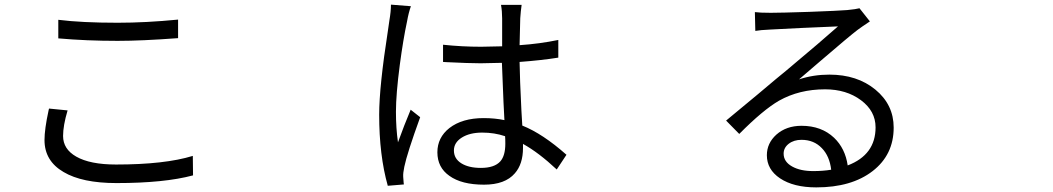

<svg xmlns="http://www.w3.org/2000/svg" viewBox="-20 -770 4540 828"><path d="M482.4 19.5Q334 19.5 253.9 -28.3Q171.9 -76.2 171.9 -166Q171.9 -212.9 189.5 -293.9Q190.4 -298.8 191.4 -301.8L271.5 -293.9Q252 -228.5 252 -183.6Q252 -127 308.6 -94.7Q368.2 -60.5 480.5 -60.5Q690.4 -60.5 811.5 -97.7L812.5 -13.7Q688.5 19.5 482.4 19.5ZM487.3 -593.8Q352.5 -593.8 231.4 -604.5V-684.6Q333 -671.9 487.3 -671.9Q609.4 -671.9 748 -685.5V-605.5Q590.8 -593.8 487.3 -593.8Z M1652.3 31.2Q1615.2 -100.6 1615.2 -275.4Q1615.2 -396.5 1653.3 -640.6Q1657.2 -669.9 1659.2 -681.6Q1666 -720.7 1666 -750L1752 -743.2Q1742.2 -715.8 1735.4 -677.7Q1718.8 -600.6 1704.1 -490.2Q1687.5 -363.3 1687.5 -288.1Q1687.5 -216.8 1696.3 -156.2Q1722.7 -229.5 1751 -296.9L1792 -264.6Q1735.4 -108.4 1723.6 -50.8Q1717.8 -23.4 1718.8 -7.8Q1718.8 -1 1720.7 17.6Q1721.7 22.5 1721.7 25.4ZM2067.4 26.4Q1970.7 26.4 1918 -11.7Q1866.2 -47.9 1866.2 -113.3Q1866.2 -176.8 1918 -217.8Q1973.6 -260.7 2065.4 -260.7Q2114.3 -260.7 2155.3 -252Q2154.3 -276.4 2151.4 -328.1Q2146.5 -444.3 2144.5 -499H2142.6Q2083 -497.1 2052.7 -497.1Q2002.9 -497.1 1905.3 -502Q1895.5 -502.9 1890.6 -502.9V-577.1Q1972.7 -568.4 2054.7 -568.4Q2085 -568.4 2145.5 -570.3V-690.4Q2145.5 -721.7 2140.6 -749H2229.5Q2225.6 -721.7 2223.6 -691.4Q2222.7 -665 2220.7 -575.2Q2307.6 -581.1 2387.7 -597.7V-521.5Q2314.5 -509.8 2220.7 -502.9Q2221.7 -431.6 2228.5 -294.9Q2231.4 -250 2232.4 -228.5Q2320.3 -193.4 2422.9 -102.5L2380.9 -39.1Q2302.7 -112.3 2235.4 -149.4V-131.8Q2235.4 -62.5 2200.2 -22.5Q2158.2 26.4 2067.4 26.4ZM2053.7 -45.9Q2112.3 -45.9 2137.7 -74.2Q2159.2 -98.6 2159.2 -150.4Q2159.2 -170.9 2158.2 -182.6Q2112.3 -198.2 2059.6 -198.2Q2005.9 -198.2 1971.7 -176.8Q1937.5 -155.3 1937.5 -121.1Q1937.5 -85.9 1969.2 -65.9Q2001 -45.9 2053.7 -45.9Z M3500 38.1Q3402.3 38.1 3343.8 -1Q3287.1 -39.1 3287.1 -100.6Q3287.1 -152.3 3328.1 -189.5Q3371.1 -227.5 3436.5 -227.5Q3522.5 -227.5 3577.1 -175.8Q3625 -129.9 3635.7 -56.6Q3755.9 -102.5 3755.9 -220.7Q3755.9 -291 3692.9 -337.9Q3629.9 -384.8 3538.1 -384.8Q3426.8 -384.8 3339.8 -335.9Q3270.5 -295.9 3168 -192.4L3111.3 -250Q3150.4 -282.2 3248 -363.3Q3342.8 -443.4 3372.1 -466.8Q3528.3 -597.7 3593.8 -656.2Q3424.8 -649.4 3302.7 -642.6Q3257.8 -640.6 3237.3 -636.7L3235.4 -717.8Q3256.8 -714.8 3303.7 -714.8Q3346.7 -714.8 3468.8 -718.8Q3598.6 -723.6 3633.8 -726.6Q3672.9 -730.5 3686.5 -734.4L3731.4 -677.7Q3697.3 -655.3 3677.7 -640.6Q3646.5 -617.2 3514.6 -503.9Q3451.2 -449.2 3425.8 -427.7Q3487.3 -448.2 3556.6 -448.2Q3676.8 -448.2 3755.4 -383.3Q3834 -318.4 3834 -219.7Q3834 -102.5 3743.2 -32.2Q3652.3 38.1 3500 38.1ZM3487.3 -32.2Q3529.3 -32.2 3564.5 -38.1Q3557.6 -96.7 3524.4 -130.9Q3490.2 -167 3436.5 -167Q3403.3 -167 3381.3 -149.9Q3359.4 -132.8 3359.4 -107.4Q3359.4 -72.3 3396.5 -51.8Q3431.6 -32.2 3487.3 -32.2Z"/></svg>

Font: Bpmf GenYo Gothic R
Style: R
Weight: 400
Foundry: But Ko
Version: Version 1.320